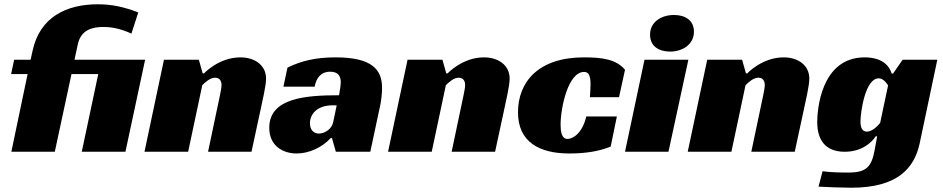

<svg xmlns="http://www.w3.org/2000/svg" viewBox="-20 -709 4407 897"><path d="M32 -363H109L33 0H236L314 -363H439L362 0H566L658 -430H328L344 -504C359 -570 412 -583 463 -583C511 -583 552 -571 594 -552L626 -651C558 -677 502 -689 437 -689C291 -689 166 -630 132 -471L123 -430H46Z M927 -366 909 -430H746L655 0H859L925 -311C937 -323 961 -346 985 -346C1005 -346 1015 -332 1015 -312C1015 -297 1010 -278 1007 -261L952 0H1155L1197 -195C1206 -239 1223 -307 1223 -342C1223 -403 1172 -441 1103 -441C1002 -441 933 -366 933 -366Z M1304 -304H1450C1457 -342 1477 -374 1523 -374C1563 -374 1572 -349 1572 -325C1572 -307 1566 -277 1564 -264C1406 -264 1238 -251 1238 -112C1238 -27 1302 8 1366 8C1421 8 1483 -18 1525 -64H1531L1549 0H1710L1757 -220C1761 -240 1765 -273 1765 -298C1765 -385 1717 -441 1547 -441C1459 -441 1390 -426 1323 -393ZM1537 -140C1531 -107 1498 -85 1470 -85C1447 -85 1428 -101 1428 -133C1428 -173 1458 -217 1535 -217H1553Z M2065 -366 2047 -430H1884L1793 0H1997L2063 -311C2075 -323 2099 -346 2123 -346C2143 -346 2153 -332 2153 -312C2153 -297 2148 -278 2145 -261L2090 0H2293L2335 -195C2344 -239 2361 -307 2361 -342C2361 -403 2310 -441 2241 -441C2140 -441 2071 -366 2071 -366Z M2862 -165H2719C2702 -90 2659 -60 2631 -60C2603 -60 2599 -97 2599 -126C2599 -206 2634 -373 2709 -373C2730 -373 2739 -356 2739 -314C2739 -293 2737 -277 2736 -255H2872L2900 -383C2859 -432 2794 -441 2708 -441C2496 -441 2400 -327 2400 -184C2400 -45 2501 8 2639 8C2717 8 2777 -2 2833 -24Z M3196 -430H2991L2900 0H3103ZM3222 -561C3222 -614 3181 -639 3129 -639C3070 -639 3017 -607 3017 -547C3017 -493 3058 -468 3111 -468C3168 -468 3222 -501 3222 -561Z M3465 -366 3447 -430H3284L3193 0H3397L3463 -311C3475 -323 3499 -346 3523 -346C3543 -346 3553 -332 3553 -312C3553 -297 3548 -278 3545 -261L3490 0H3693L3735 -195C3744 -239 3761 -307 3761 -342C3761 -403 3710 -441 3641 -441C3540 -441 3471 -366 3471 -366Z M4152 -365H4146C4126 -429 4064 -441 4020 -441C3813 -441 3798 -190 3798 -139C3798 -59 3833 0 3926 0C4010 0 4055 -47 4071 -72H4078L4066 -7C4052 71 4026 97 3946 97C3914 97 3865 97 3823 91L3804 163C3837 165 3917 168 3957 168C4172 168 4252 78 4277 -41L4359 -430H4197ZM4085 -343C4105 -343 4119 -325 4129 -310L4092 -135C4084 -124 4056 -94 4030 -94C4007 -94 4000 -115 4000 -141C4000 -184 4022 -343 4085 -343Z"/></svg>

Font: Racing Sans One
Style: Regular
Weight: 400
Designer: Pablo Impallari, Rodrigo Fuenzalida
Foundry: Pablo Impallari, Rodrigo Fuenzalida
Version: Version 1.001